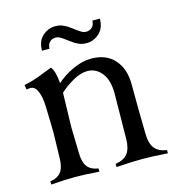

<svg xmlns="http://www.w3.org/2000/svg" viewBox="-101 -757 783 846"><g transform="rotate(-15 290.5 -334.5)"><path d="M161.1 -498Q178.2 -479 182.6 -421.4Q213.4 -449.7 257.6 -470.2Q301.8 -490.7 341.3 -490.7Q410.6 -490.7 448.2 -448Q485.8 -405.3 485.8 -335Q485.8 -225.1 488.3 -108.9Q488.8 -64.5 506.3 -42.2Q523.9 -20 561.5 -14.6V0Q491.7 -4.9 444.3 -4.9Q397 -4.9 327.1 0V-14.6Q364.7 -20 382.3 -42.2Q399.9 -64.5 400.4 -108.9Q402.8 -278.8 402.8 -315.9Q402.8 -377.4 376.5 -409.7Q350.1 -441.9 312.5 -441.9Q281.2 -441.9 246.1 -422.1Q210.9 -402.3 184.1 -377.4Q184.1 -354.5 182.1 -298.6Q180.2 -242.7 180.2 -219.7Q180.2 -193.8 183.1 -100.1Q184.1 -59.6 199.7 -39.6Q215.3 -19.5 249 -14.6V0Q185.5 -4.9 139.2 -4.9Q92.8 -4.9 29.3 0V-14.6Q63 -19.5 78.6 -39.6Q94.2 -59.6 95.2 -100.1Q98.1 -193.8 98.1 -219.7Q98.1 -242.7 96.9 -277.6Q95.7 -312.5 95.2 -335.9Q94.2 -379.9 83 -407.2Q71.8 -434.6 51.3 -434.6Q41.5 -434.6 32.7 -432.6L29.3 -454.1Q52.7 -458.5 73.2 -465.1Q93.8 -471.7 121.8 -482.9Q149.9 -494.1 161.1 -498ZM305.2 -634.8Q308.1 -632.8 314.9 -627.7Q321.8 -622.6 325 -620.6Q328.1 -618.7 333.3 -615.7Q338.4 -612.8 343 -611.6Q347.7 -610.4 352.5 -610.4Q369.6 -610.4 380.4 -621.3Q391.1 -632.3 391.1 -650.9H425.3Q425.3 -607.4 399.7 -584.5Q374 -561.5 342.3 -561.5Q331.5 -561.5 322.3 -563.2Q313 -564.9 303.5 -569.8Q293.9 -574.7 289.8 -576.9Q285.6 -579.1 274.9 -587.2Q264.2 -595.2 262.7 -596.2Q259.8 -598.1 252.9 -603.3Q246.1 -608.4 242.9 -610.4Q239.7 -612.3 234.6 -615.2Q229.5 -618.2 224.9 -619.4Q220.2 -620.6 215.3 -620.6Q198.2 -620.6 187.5 -609.6Q176.8 -598.6 176.8 -580.1H142.6Q142.6 -623.5 168.2 -646.5Q193.8 -669.4 225.6 -669.4Q236.3 -669.4 245.6 -667.7Q254.9 -666 264.4 -661.1Q273.9 -656.2 278.1 -654.1Q282.2 -651.9 293 -643.8Q303.7 -635.7 305.2 -634.8Z"/></g></svg>

Font: Flanker
Style: Regular
Weight: 400
Designer: Flanker
Foundry: Flanker
Version: Version 2.027